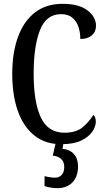

<svg xmlns="http://www.w3.org/2000/svg" viewBox="-20 -744 553 1004"><path d="M300 10Q216 10 159 -36Q102 -82 73 -164.5Q44 -247 44 -358Q44 -468 74 -550.5Q104 -633 162.5 -678.5Q221 -724 308 -724Q392 -724 437 -690Q482 -656 482 -609Q482 -578 460 -559Q438 -540 400 -540Q400 -573 390.5 -602.5Q381 -632 359 -651Q337 -670 299 -670Q222 -670 189 -586.5Q156 -503 156 -358Q156 -210 193.5 -130Q231 -50 317 -50Q378 -50 412 -78.5Q446 -107 468 -143Q481 -133 481 -107Q481 -83 463 -56Q445 -29 405.5 -9.5Q366 10 300 10ZM279 240Q265 240 246 237Q227 234 213 229V177Q244 185 268 185Q290 185 303 170Q316 155 316 130Q316 101 299 86.5Q282 72 256 70L274 -9H314L307 34Q346 38 367 62Q388 86 388 126Q388 179 359 209.5Q330 240 279 240Z"/></svg>

Font: Noto Serif Tamil ExtraCondensed Medium
Style: Regular
Weight: 500
Width: 2
Designer: Indian Type Foundry, Tom Grace, and the Monotype Design Team
Foundry: Monotype Imaging Inc.
Version: Version 2.004; ttfautohint (v1.8.4.7-5d5b)